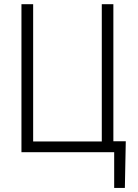

<svg xmlns="http://www.w3.org/2000/svg" viewBox="-20 -731 662 922"><path d="M83 -710.9H139.2V-51.8H468.8V-710.9H524.4V-52.7H584L579.6 171.4H528.3V0H83Z"/></svg>

Font: Roboto Condensed Light
Style: Regular
Weight: 300
Designer: Google
Version: Version 2.134; 2016